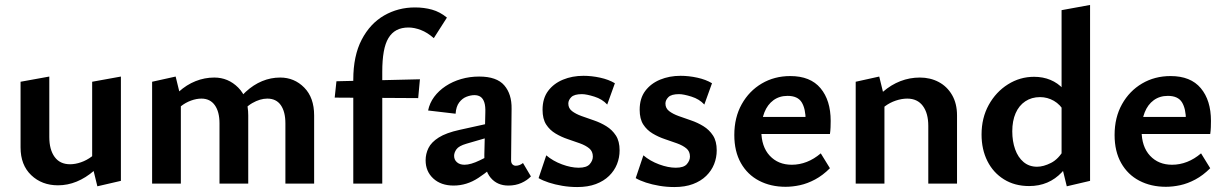

<svg xmlns="http://www.w3.org/2000/svg" viewBox="-20 -741 4946 775"><path d="M214 7Q149 7 106 -34Q63 -75 63 -146V-411L179 -432V-188Q179 -137 200.5 -107.5Q222 -78 263 -78Q284 -78 307 -86Q330 -94 350 -109Q370 -124 382 -146L419 -121Q392 -80 359 -51.5Q326 -23 289.5 -8Q253 7 214 7ZM373 11 352 -75V-411L468 -432V-11Z M1132 0V-243Q1132 -290 1113.5 -316.5Q1095 -343 1059 -343Q1030 -343 998.5 -325Q967 -307 951 -275L914 -300Q941 -342 972 -370.5Q1003 -399 1038 -413.5Q1073 -428 1111 -428Q1168 -428 1208 -387.5Q1248 -347 1248 -275V0ZM866 0V-243Q866 -290 847 -316.5Q828 -343 793 -343Q773 -343 751 -335Q729 -327 710 -312Q691 -297 679 -275L643 -300Q670 -342 701.5 -370.5Q733 -399 769.5 -413.5Q806 -428 845 -428Q901 -428 941.5 -387.5Q982 -347 982 -275V0ZM594 0V-411L689 -432L710 -346V0Z M1406 0V-419Q1406 -516 1440 -581Q1474 -646 1530.5 -678.5Q1587 -711 1655 -711Q1692 -711 1724 -702Q1756 -693 1784 -670L1731 -587Q1705 -610 1678.5 -620Q1652 -630 1629 -630Q1601 -630 1581 -619.5Q1561 -609 1548 -587.5Q1535 -566 1529 -532Q1523 -498 1523 -451V0ZM1331 -347 1338 -413 1675 -421 1668 -345Z M2032 8Q1987 8 1960.5 -23.5Q1934 -55 1935 -116L1939 -286Q1940 -312 1935 -327.5Q1930 -343 1920 -350Q1910 -357 1895 -357Q1880 -357 1863 -350.5Q1846 -344 1833.5 -327.5Q1821 -311 1819 -282L1708 -295Q1714 -325 1732.5 -350Q1751 -375 1779 -393.5Q1807 -412 1841.5 -422Q1876 -432 1914 -432Q1985 -432 2015.5 -396.5Q2046 -361 2045 -302L2043 -94Q2043 -83 2048.5 -77.5Q2054 -72 2062 -72Q2070 -72 2077.5 -75Q2085 -78 2091 -83L2123 -29Q2108 -13 2084.5 -2.5Q2061 8 2032 8ZM1811 8Q1760 8 1729 -20.5Q1698 -49 1698 -94Q1698 -120 1709.5 -143.5Q1721 -167 1751 -186Q1781 -205 1836 -217L1999 -253L2004 -202L1863 -161Q1832 -152 1822.5 -138.5Q1813 -125 1813 -112Q1813 -96 1824.5 -86Q1836 -76 1855 -76Q1880 -76 1917 -94Q1954 -112 2000 -136L2002 -97Q1958 -54 1911 -23Q1864 8 1811 8Z M2310 14Q2279 14 2249.5 9Q2220 4 2195.5 -4Q2171 -12 2154 -22L2185 -114Q2212 -91 2248.5 -77.5Q2285 -64 2316 -64Q2348 -64 2360.5 -78.5Q2373 -93 2373 -109Q2373 -130 2358.5 -142Q2344 -154 2320.5 -162.5Q2297 -171 2271.5 -179.5Q2246 -188 2222.5 -202Q2199 -216 2184.5 -238.5Q2170 -261 2170 -298Q2170 -344 2192.5 -374Q2215 -404 2252.5 -419.5Q2290 -435 2335 -435Q2368 -435 2402.5 -427.5Q2437 -420 2462 -405L2431 -319Q2411 -341 2379 -351Q2347 -361 2329 -361Q2298 -361 2286 -349Q2274 -337 2274 -323Q2274 -304 2289 -292.5Q2304 -281 2327.5 -272.5Q2351 -264 2377.5 -255Q2404 -246 2427.5 -231.5Q2451 -217 2466 -194Q2481 -171 2481 -134Q2481 -105 2470.5 -78.5Q2460 -52 2438.5 -31Q2417 -10 2385 2Q2353 14 2310 14Z M2702 14Q2671 14 2641.5 9Q2612 4 2587.5 -4Q2563 -12 2546 -22L2577 -114Q2604 -91 2640.5 -77.5Q2677 -64 2708 -64Q2740 -64 2752.5 -78.5Q2765 -93 2765 -109Q2765 -130 2750.5 -142Q2736 -154 2712.5 -162.5Q2689 -171 2663.5 -179.5Q2638 -188 2614.5 -202Q2591 -216 2576.5 -238.5Q2562 -261 2562 -298Q2562 -344 2584.5 -374Q2607 -404 2644.5 -419.5Q2682 -435 2727 -435Q2760 -435 2794.5 -427.5Q2829 -420 2854 -405L2823 -319Q2803 -341 2771 -351Q2739 -361 2721 -361Q2690 -361 2678 -349Q2666 -337 2666 -323Q2666 -304 2681 -292.5Q2696 -281 2719.5 -272.5Q2743 -264 2769.5 -255Q2796 -246 2819.5 -231.5Q2843 -217 2858 -194Q2873 -171 2873 -134Q2873 -105 2862.5 -78.5Q2852 -52 2830.5 -31Q2809 -10 2777 2Q2745 14 2702 14Z M3151 13Q3091 13 3044 -11.5Q2997 -36 2970.5 -83Q2944 -130 2944 -196Q2944 -267 2974 -320.5Q3004 -374 3055 -404Q3106 -434 3170 -434Q3251 -434 3292 -385Q3333 -336 3333 -253Q3333 -242 3332.5 -227.5Q3332 -213 3330 -200H3232V-255Q3232 -302 3216 -328Q3200 -354 3159 -354Q3126 -354 3102 -336.5Q3078 -319 3065.5 -287.5Q3053 -256 3053 -214Q3053 -149 3087 -112.5Q3121 -76 3176 -76Q3207 -76 3236.5 -87.5Q3266 -99 3293 -122L3330 -62Q3301 -33 3270 -16.5Q3239 0 3209 6.5Q3179 13 3151 13ZM3000 -200 3013 -269H3317V-200Z M3727 0V-233Q3727 -284 3705 -313.5Q3683 -343 3642 -343Q3620 -343 3596 -335Q3572 -327 3552 -312Q3532 -297 3519 -275L3483 -300Q3511 -342 3544 -370.5Q3577 -399 3614.5 -413.5Q3652 -428 3693 -428Q3735 -428 3769 -410Q3803 -392 3823 -357.5Q3843 -323 3843 -275V0ZM3434 0V-411L3529 -432L3550 -346V0Z M4134 10Q4076 10 4032.5 -17Q3989 -44 3965.5 -91Q3942 -138 3942 -198Q3942 -265 3971 -317.5Q4000 -370 4048.5 -400.5Q4097 -431 4154 -431Q4190 -431 4220 -418.5Q4250 -406 4272 -382Q4294 -358 4305 -324L4277 -289Q4260 -319 4234 -334Q4208 -349 4178 -349Q4144 -349 4118.5 -332Q4093 -315 4079.5 -284Q4066 -253 4066 -211Q4066 -171 4077.5 -138.5Q4089 -106 4111.5 -87Q4134 -68 4166 -68Q4192 -68 4222.5 -83.5Q4253 -99 4275 -138L4315 -117Q4293 -74 4266.5 -46Q4240 -18 4207 -4Q4174 10 4134 10ZM4286 11 4265 -75V-700L4380 -721V-11Z M4686 13Q4626 13 4579 -11.5Q4532 -36 4505.5 -83Q4479 -130 4479 -196Q4479 -267 4509 -320.5Q4539 -374 4590 -404Q4641 -434 4705 -434Q4786 -434 4827 -385Q4868 -336 4868 -253Q4868 -242 4867.5 -227.5Q4867 -213 4865 -200H4767V-255Q4767 -302 4751 -328Q4735 -354 4694 -354Q4661 -354 4637 -336.5Q4613 -319 4600.5 -287.5Q4588 -256 4588 -214Q4588 -149 4622 -112.5Q4656 -76 4711 -76Q4742 -76 4771.5 -87.5Q4801 -99 4828 -122L4865 -62Q4836 -33 4805 -16.5Q4774 0 4744 6.5Q4714 13 4686 13ZM4535 -200 4548 -269H4852V-200Z"/></svg>

Font: Ysabeau Office
Style: Bold
Weight: 700
Designer: Christian Thalmann (Catharsis Fonts)
Version: Version 2.001;gftools[0.9.30]; featfreeze: tnum,lnum,ss02